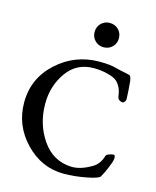

<svg xmlns="http://www.w3.org/2000/svg" viewBox="-99 -688 627 771"><g transform="rotate(15 214.5 -302.5)"><path d="M212 -568Q212 -590 226.5 -604.5Q241 -619 262 -619Q284 -619 298.5 -604.5Q313 -590 313 -568Q313 -547 298.5 -532.5Q284 -518 262 -518Q241 -518 226.5 -532.5Q212 -547 212 -568ZM263 -458Q309 -458 335 -450Q341 -448 363.5 -443.5Q386 -439 392 -437Q397 -436 401 -416Q405 -373 406 -340Q406 -335 401.5 -329Q397 -323 393 -324Q373 -326 371 -346Q367 -380 346 -401Q335 -412 306.5 -419.5Q278 -427 247 -427Q176 -427 135.5 -370Q95 -313 95 -239Q95 -154 140 -89Q185 -24 261 -21Q300 -20 345 -47Q372 -62 383 -99Q384 -104 395.5 -108Q407 -112 413 -112Q422 -112 420 -94Q418 -82 406.5 -55Q395 -28 387 -15Q382 -5 332.5 4.5Q283 14 239 14Q147 14 79.5 -56Q12 -126 12 -222Q12 -322 86.5 -390Q161 -458 263 -458Z"/></g></svg>

Font: EB Garamond 12 All SC
Style: AllSC
Weight: 400
Version: Version 0.016 ; ttfautohint (v0.97) -l 8 -r 50 -G 200 -x 0 -